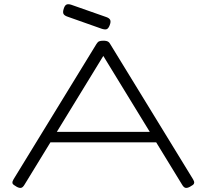

<svg xmlns="http://www.w3.org/2000/svg" viewBox="-20 -889 1045 920"><path d="M905 -30Q911 -20 910.5 -13.5Q910 -7 904.5 -3Q899 1 890 6Q877 13 868.5 11Q860 9 852 -5L475 -621L98 -5Q90 9 81.5 11Q73 13 60 6Q52 1 46 -3Q40 -7 39.5 -13.5Q39 -20 45 -30L442 -678Q448 -688 455 -691Q462 -694 475 -694Q484 -694 490 -692.5Q496 -691 500 -688Q504 -685 508 -678ZM165 -207 185 -257H743L762 -207ZM468 -751 304 -809Q289 -814 284.5 -822Q280 -830 285 -846Q290 -863 298.5 -867Q307 -871 322 -866L490 -807Q504 -802 508 -793.5Q512 -785 506 -769Q500 -753 492 -749.5Q484 -746 468 -751Z"/></svg>

Font: Fredoka Expanded Light
Style: Regular
Weight: 300
Width: 7
Designer: Ben Nathan
Foundry: Milena B. Brandão, Ben Nathan
Version: Version 2.001